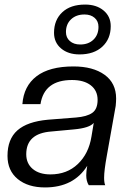

<svg xmlns="http://www.w3.org/2000/svg" viewBox="-20 -820 568 850"><path d="M179.2 9.8Q104 9.8 58.6 -27.3Q13.2 -64.5 13.2 -129.9Q13.2 -204.1 57.1 -242.9Q101.1 -281.7 191.9 -290L316.9 -299.8Q364.7 -303.7 388.4 -320.3Q412.1 -336.9 412.1 -377.9Q412.1 -418.9 381.8 -442.4Q351.6 -465.8 298.8 -465.8Q175.8 -465.8 159.2 -358.9H79.1Q85 -439 141.8 -482.4Q198.7 -525.9 305.2 -525.9Q391.6 -525.9 442.9 -489Q494.1 -452.1 494.1 -383.8Q494.1 -370.6 492.2 -351.1L453.1 -131.8Q440.9 -64.9 440.9 -33.2Q440.9 -11.2 445.8 0H373Q361.8 -17.6 361.8 -43.9Q361.8 -61.5 366.2 -85.9Q306.2 9.8 179.2 9.8ZM203.1 -47.9Q276.4 -47.9 324.5 -93.8Q372.6 -139.6 384.8 -214.8L395 -275.9Q376.5 -253.4 307.1 -247.1L207 -237.8Q96.2 -229.5 96.2 -137.2Q96.2 -96.2 125 -72Q153.8 -47.9 203.1 -47.9ZM332 -579.1Q281.7 -579.1 250.5 -605.5Q219.2 -631.8 219.2 -674.8Q219.2 -731.4 255.6 -765.6Q292 -799.8 356.9 -799.8Q407.2 -799.8 438.7 -773.4Q470.2 -747.1 470.2 -704.1Q470.2 -647.9 433.1 -613.5Q396 -579.1 332 -579.1ZM335 -623Q371.6 -623 393.8 -644.5Q416 -666 416 -701.2Q416 -726.1 398.9 -741Q381.8 -755.9 354 -755.9Q317.4 -755.9 294.7 -734.6Q272 -713.4 272 -678.2Q272 -653.3 289.3 -638.2Q306.6 -623 335 -623Z"/></svg>

Font: Creato Display
Style: Italic
Weight: 400
Italic angle: -10°
Version: Version 1.000